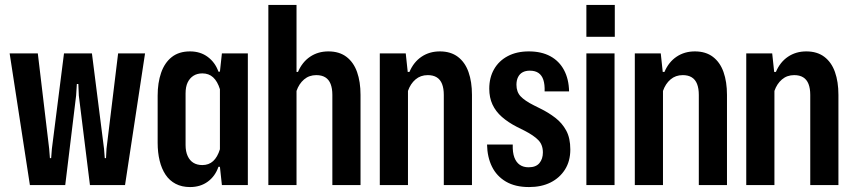

<svg xmlns="http://www.w3.org/2000/svg" viewBox="-20 -749 3450 777"><path d="M101 0 19 -533H133L179 -147L182 -109H187L190 -147L239 -533H352L401 -147L404 -109H409L411 -147L458 -533H567L486 0H344L299 -362L297 -409H291L288 -362L244 0Z M749 8Q716 8 691 -5Q666 -18 650 -42Q634 -66 626 -99Q618 -132 618 -171V-362Q618 -414 632 -454.5Q646 -495 675 -518Q704 -541 749 -541Q791 -541 821 -518.5Q851 -496 864 -459H870L878 -533H983V0H878L870 -74H864Q851 -36 821 -14Q791 8 749 8ZM799 -81Q825 -81 842.5 -97Q860 -113 870 -145V-388Q860 -420 842.5 -436Q825 -452 799 -452Q778 -452 763 -442.5Q748 -433 739.5 -415.5Q731 -398 731 -371V-162Q731 -136 739.5 -117.5Q748 -99 763 -90Q778 -81 799 -81Z M1066 0V-729H1180V-458H1186Q1203 -498 1235 -519.5Q1267 -541 1309 -541Q1353 -541 1382 -519Q1411 -497 1425 -457.5Q1439 -418 1439 -365V0H1325V-365Q1325 -391 1318 -409Q1311 -427 1296.5 -436Q1282 -445 1260 -445Q1231 -445 1210.5 -427.5Q1190 -410 1180 -381V0Z M1517 0V-533H1622L1630 -458H1637Q1654 -498 1686 -519.5Q1718 -541 1760 -541Q1804 -541 1833 -519Q1862 -497 1876 -457.5Q1890 -418 1890 -365V0H1776V-365Q1776 -391 1769 -409Q1762 -427 1747.5 -436Q1733 -445 1711 -445Q1682 -445 1661.5 -427.5Q1641 -410 1631 -381V0Z M2121 8Q2065 8 2027.5 -14Q1990 -36 1971 -74.5Q1952 -113 1951 -164H2055Q2054 -132 2061.5 -112Q2069 -92 2083.5 -82Q2098 -72 2119 -72Q2149 -72 2163 -89Q2177 -106 2177 -132Q2177 -163 2158.5 -182Q2140 -201 2103 -220L2071 -236Q2036 -254 2011 -276Q1986 -298 1973 -326Q1960 -354 1960 -390Q1960 -435 1979.5 -469Q1999 -503 2035 -522Q2071 -541 2120 -541Q2171 -541 2207 -521.5Q2243 -502 2262.5 -465.5Q2282 -429 2283 -379H2184Q2185 -407 2179 -425.5Q2173 -444 2159.5 -453.5Q2146 -463 2124 -463Q2107 -463 2095 -456.5Q2083 -450 2076.5 -437Q2070 -424 2070 -406Q2070 -377 2087 -359Q2104 -341 2140 -323L2166 -310Q2199 -294 2227 -272.5Q2255 -251 2271.5 -220.5Q2288 -190 2288 -144Q2288 -97 2266.5 -63Q2245 -29 2208 -10.5Q2171 8 2121 8Z M2353 0V-533H2467V0ZM2353 -600V-729H2468V-600Z M2549 0V-533H2654L2662 -458H2669Q2686 -498 2718 -519.5Q2750 -541 2792 -541Q2836 -541 2865 -519Q2894 -497 2908 -457.5Q2922 -418 2922 -365V0H2808V-365Q2808 -391 2801 -409Q2794 -427 2779.5 -436Q2765 -445 2743 -445Q2714 -445 2693.5 -427.5Q2673 -410 2663 -381V0Z M3000 0V-533H3105L3113 -458H3120Q3137 -498 3169 -519.5Q3201 -541 3243 -541Q3287 -541 3316 -519Q3345 -497 3359 -457.5Q3373 -418 3373 -365V0H3259V-365Q3259 -391 3252 -409Q3245 -427 3230.5 -436Q3216 -445 3194 -445Q3165 -445 3144.5 -427.5Q3124 -410 3114 -381V0Z"/></svg>

Font: Hubot Sans Condensed SemiBold
Style: Regular
Weight: 600
Width: 3
Designer: Deni Anggara
Foundry: GitHub, Inc., Subsidiary of Microsoft Corporation
Version: Version 2.000